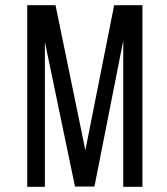

<svg xmlns="http://www.w3.org/2000/svg" viewBox="-20 -720 644 740"><path d="M344 -1H269L153 -558V0H85V-700H194L309 -141L420 -700H529V0H455V-563Z"/></svg>

Font: Bebas Neue Regular
Style: Regular
Weight: 400
Designer: Ryoichi Tsunekawa & LGV (GE)
Foundry: Free Software Foundation, Inc.
Version: Version 1.003 August 13, 2016